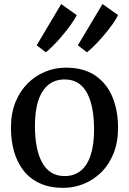

<svg xmlns="http://www.w3.org/2000/svg" viewBox="-20 -897 623 928"><path d="M32.9 -279.3Q32.9 -349.6 54.9 -403.7Q77 -457.8 114.7 -494.8Q152.4 -531.9 199.6 -550.9Q246.8 -570 297.3 -570Q384.9 -570 440.9 -531.6Q496.8 -493.2 523.7 -427.5Q550.6 -361.8 550.6 -279.7Q550.6 -209.1 528.6 -154.8Q506.5 -100.5 468.8 -63.6Q431.1 -26.7 383.8 -7.9Q336.6 11 286.1 11Q220.5 11 172.6 -11Q124.7 -33.1 93.8 -72.5Q62.9 -111.9 47.9 -164.8Q32.9 -217.7 32.9 -279.3ZM292.5 -46Q337.7 -46 369.4 -71Q401.1 -96 417.9 -146.3Q434.7 -196.6 434.7 -272Q434.7 -323.5 426.9 -367.5Q419.2 -411.5 402.5 -444.2Q385.9 -476.8 358.8 -494.9Q331.6 -513 292.5 -513Q247.2 -513 215 -488Q182.9 -463 165.8 -412.9Q148.8 -362.9 148.8 -287Q148.8 -235 156.9 -191Q165 -147 182 -114.4Q199.1 -81.8 226.4 -63.9Q253.8 -46 292.5 -46ZM399.8 -644.7 356.2 -678 475.5 -877.5 550.3 -824.4Q542.5 -806 523.9 -780Q505.4 -754 482.4 -726.9Q459.4 -699.8 437.4 -677.8Q415.5 -655.7 400.8 -644.7ZM201.3 -644.7 157.3 -678 275.8 -877.5 350.7 -823.9Q342.1 -805.2 323.4 -779.1Q304.8 -753.1 282.2 -726.2Q259.6 -699.3 238.1 -677.5Q216.6 -655.7 202.2 -644.7Z"/></svg>

Font: Merriweather Light
Style: Regular
Weight: 300
Version: Version 2.100